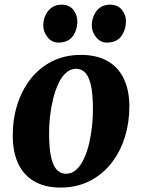

<svg xmlns="http://www.w3.org/2000/svg" viewBox="-20 -810 623 843"><path d="M335.5 -569Q403 -569 450 -543.2Q497 -517.5 522.2 -467.2Q547.5 -417 548 -344Q548 -271.5 527.8 -207Q507.5 -142.5 468.5 -93Q429.5 -43.5 373.2 -15Q317 13.5 245.5 13.5Q179.5 13.5 132.8 -12.5Q86 -38.5 61.2 -89Q36.5 -139.5 36 -212.5Q35.5 -285.5 55.8 -350Q76 -414.5 114.8 -463.8Q153.5 -513 209.2 -541Q265 -569 335.5 -569ZM315 -508Q289 -508 269.2 -489.8Q249.5 -471.5 235.5 -441Q221.5 -410.5 212.5 -372.8Q203.5 -335 199.2 -295.2Q195 -255.5 195.5 -219.5Q196 -153 205.5 -115.2Q215 -77.5 231.8 -62.2Q248.5 -47 269.5 -47Q295.5 -47 315 -65Q334.5 -83 348.8 -113.5Q363 -144 371.8 -182Q380.5 -220 384.5 -260Q388.5 -300 388 -336.5Q387.5 -403.5 378 -440.8Q368.5 -478 352.2 -493Q336 -508 315 -508ZM235.5 -623Q208 -623 188.8 -646.8Q169.5 -670.5 170 -699.5Q171 -737 192.5 -763.2Q214 -789.5 251 -789.5Q284 -789.5 301.8 -766.8Q319.5 -744 319.5 -716.5Q319.5 -678 299.2 -650.5Q279 -623 235.5 -623ZM448.5 -623Q421 -623 401.8 -646.8Q382.5 -670.5 383 -699.5Q384 -737 405 -763.2Q426 -789.5 464 -789.5Q496.5 -789.5 515 -766.8Q533.5 -744 533 -716.5Q532.5 -678 512 -650.5Q491.5 -623 448.5 -623Z"/></svg>

Font: Merriweather ExtraBold
Style: Italic
Weight: 800
Italic angle: -7.8°
Version: Version 2.101